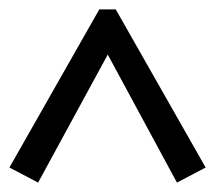

<svg xmlns="http://www.w3.org/2000/svg" viewBox="-22 -609 457 408"><path d="M59 -221 -2 -253 189 -589H224L415 -253L354 -221L207 -493Z"/></svg>

Font: Piazzolla SC Medium
Style: Regular
Weight: 500
Designer: Juan Pablo del Peral
Foundry: Huerta Tipografica
Version: Version 1.330